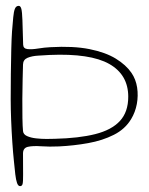

<svg xmlns="http://www.w3.org/2000/svg" viewBox="-20 -611 508 655"><path d="M48.5 24Q42 24 38.2 13.5Q34.5 3 32.2 -16Q30 -35 27.5 -61Q24.5 -89 22 -126Q19.5 -163 18 -201.5Q16.5 -240 16.5 -271.5Q16.5 -314 17 -359.5Q17.5 -405 18.5 -443.8Q19.5 -482.5 21 -503.5Q23.5 -533 25.2 -552.5Q27 -572 31 -581.5Q35 -591 44 -591Q50 -591 52.8 -580.8Q55.5 -570.5 56.5 -542Q57.5 -513.5 59 -458.5Q59.5 -445 74.2 -443.5Q89 -442 110.2 -445.5Q131.5 -449 151.5 -450Q230 -454.5 285 -443.5Q340 -432.5 375 -411Q410 -389.5 428.5 -362.5Q443.5 -340.5 447.8 -312.5Q452 -284.5 446.8 -256.2Q441.5 -228 427.5 -205Q407 -170.5 368.2 -151Q329.5 -131.5 281 -122.8Q232.5 -114 181 -111.5Q148.5 -110 120.5 -112Q92.5 -114 75.5 -110.2Q58.5 -106.5 58.5 -87.5Q58.5 -38 58.8 -14.2Q59 9.5 57 16.8Q55 24 48.5 24ZM167.5 -137.5Q249.5 -139.5 305 -153.5Q360.5 -167.5 389 -198.2Q417.5 -229 417.5 -281Q417.5 -356 352.8 -392.8Q288 -429.5 149 -423.5Q131.5 -422.5 110.2 -421.2Q89 -420 74 -413.8Q59 -407.5 58.5 -391Q58 -371.5 57.2 -339.8Q56.5 -308 56.2 -273Q56 -238 56.5 -208.5Q57 -179 58.5 -164Q59.5 -152.5 72.2 -146.8Q85 -141 103 -139Q121 -137 138.8 -137Q156.5 -137 167.5 -137.5Z"/></svg>

Font: Gluten Thin
Style: Regular
Weight: 100
Designer: Tyler Finck
Foundry: Etcetera Type Company
Version: Version 1.300